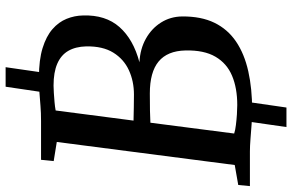

<svg xmlns="http://www.w3.org/2000/svg" viewBox="-198 -711 1039 683"><g transform="rotate(-90 321.5 -369.5)"><path d="M271 8Q247.5 8 220.5 6Q193.5 4 168.2 2Q143 0 124 0H1L5 -41.5L76 -54L158 -687L90 -698L94.5 -743H232Q262 -743 286.2 -745Q310.5 -747 334.8 -748.8Q359 -750.5 388 -750.5Q450 -750.5 492 -737.5Q534 -724.5 559.2 -702.5Q584.5 -680.5 596 -652.2Q607.5 -624 608 -593.5Q610.5 -513.5 566.8 -464Q523 -414.5 441.5 -393Q489 -390.5 525.5 -370Q562 -349.5 583 -316Q604 -282.5 604.5 -241Q605 -173.5 582 -126.2Q559 -79 515 -49.2Q471 -19.5 409.5 -5.8Q348 8 271 8ZM326.5 -412.5Q374 -412.5 413.2 -430.5Q452.5 -448.5 475.8 -486Q499 -523.5 498 -582.5Q497 -620.5 482 -646.2Q467 -672 436.5 -685.2Q406 -698.5 358.5 -698.5Q349 -698.5 333 -697.5Q317 -696.5 299.8 -695Q282.5 -693.5 270 -691L234 -414Q256.5 -413.5 280.5 -413Q304.5 -412.5 326.5 -412.5ZM289.5 -45Q349.5 -45 393.5 -63.5Q437.5 -82 461.2 -122.5Q485 -163 483.5 -229.5Q482 -293.5 444.2 -324.8Q406.5 -356 330.5 -356Q293 -356 269 -355.5Q245 -355 226.5 -354L188 -56Q200 -52 218.5 -49.8Q237 -47.5 256.5 -46.2Q276 -45 289.5 -45ZM211 130 232.5 -19H302L280.5 130ZM332.5 -720 354.5 -869H424L402.5 -720Z"/></g></svg>

Font: Merriweather 20pt Medium
Style: Italic
Weight: 500
Italic angle: -7.8°
Version: Version 2.101